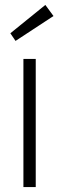

<svg xmlns="http://www.w3.org/2000/svg" viewBox="-20 -759 240 779"><path d="M75 0V-520H125V0ZM43 -593 22 -624 164 -739 197 -694Z"/></svg>

Font: Lexend ExtraLight
Style: Regular
Weight: 200
Designer: Bonnie Shaver-Troup, Thomas Jockin
Foundry: Lexend
Version: Version 1.007; ttfautohint (v1.8.3)